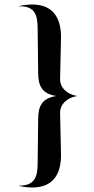

<svg xmlns="http://www.w3.org/2000/svg" viewBox="-20 -729 416 850"><path d="M147 -580 149 -407C149.5 -357 159.5 -314.5 229.5 -304C159.5 -293.5 149.5 -251.5 149 -201.5L147 -28C146 27 152 93 66 93C65 93 64 93 64 94C84 99 104 101 123 101C225.5 101 252 28 250 -50L246 -228C245 -270 281 -298 322 -304C281 -310 245 -338 246 -380L250 -558C252 -635 225.5 -709 123 -709C104 -709 84 -707 64 -702C64 -701 65 -701 66 -701C152 -704 146 -635 147 -580Z"/></svg>

Font: Beautique Display Thin
Style: Bold
Weight: 500
Designer: Nhat-Quang Ngo
Version: Version 1.100;Glyphs 3.2.3 (3260)